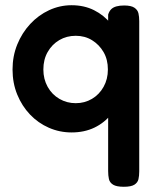

<svg xmlns="http://www.w3.org/2000/svg" viewBox="-20 -504 600 735"><path d="M254 3Q208 3 167 -15Q126 -33 95 -65.5Q64 -98 46 -142Q28 -186 28 -238Q28 -289 46 -333.5Q64 -378 95.5 -412Q127 -446 168 -465Q209 -484 254 -484Q302 -484 340 -465Q378 -446 404.5 -413Q431 -380 445 -335.5Q459 -291 460 -240Q460 -189 446.5 -145Q433 -101 406.5 -67.5Q380 -34 341.5 -15.5Q303 3 254 3ZM270 -109Q304 -109 332 -125.5Q360 -142 376.5 -171.5Q393 -201 393 -238Q393 -276 376.5 -304.5Q360 -333 332.5 -350Q305 -367 270 -367Q235 -367 207 -350.5Q179 -334 162.5 -305Q146 -276 146 -238Q146 -201 162.5 -171.5Q179 -142 207.5 -125.5Q236 -109 270 -109ZM454 211Q426 211 413 203Q400 195 397 181.5Q394 168 394 151V-448Q398 -461 405.5 -468.5Q413 -476 425.5 -479.5Q438 -483 455 -483Q482 -483 494.5 -474.5Q507 -466 510 -453Q513 -440 513 -423V152Q513 169 510 182Q507 195 494.5 203Q482 211 454 211Z"/></svg>

Font: Fredoka Light Medium
Style: Regular
Weight: 500
Version: Version 2.001